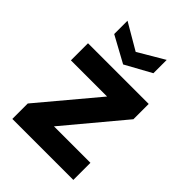

<svg xmlns="http://www.w3.org/2000/svg" viewBox="-207 -801 897 897"><g transform="rotate(45 242.0 -352.5)"><path d="M356 -705V-617L227 -546L97 -617V-705L227 -629ZM442 -399 203 -113H444V0H41V-102L280 -387H41V-500H442Z"/></g></svg>

Font: Albert Sans
Style: Bold
Weight: 700
Designer: Andreas Rasmussen
Foundry: a.Foundry
Version: Version 1.025